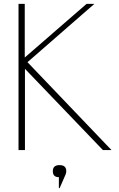

<svg xmlns="http://www.w3.org/2000/svg" viewBox="-20 -770 612 985"><path d="M75 -750H107V-475L424 -750H464L121 -451L552 0H508L108 -417V0H75ZM282 195V139Q251 139 251 108Q251 77 285.5 77Q320 77 320 108Q320 115 317 124L286 195Z"/></svg>

Font: Poiret One
Style: Regular
Weight: 400
Designer: Denis Masharov
Foundry: Denis Masharov
Version: Version 1.001